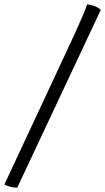

<svg xmlns="http://www.w3.org/2000/svg" viewBox="-34 -769 481 879"><path d="M45 90Q25 90 9.5 85Q-6 80 -14 76L261 -513Q290 -575 310.5 -619.5Q331 -664 344.5 -696Q358 -728 365 -749Q390 -746 406.5 -738Q423 -730 427 -723Z"/></svg>

Font: Texturina Medium 12pt
Style: Italic
Weight: 400
Italic angle: -11°
Version: Version 1.002